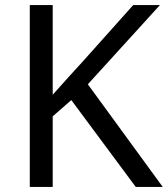

<svg xmlns="http://www.w3.org/2000/svg" viewBox="-20 -734 659 754"><path d="M619 0H513L260 -341L187 -277V0H97V-714H187V-362Q217 -396 248 -430Q279 -464 310 -498L503 -714H608L325 -403Z"/></svg>

Font: Noto IKEA Arabic
Style: Regular
Weight: 400
Designer: Monotype Design Team
Foundry: Monotype Imaging Inc.
Version: Version 1.200